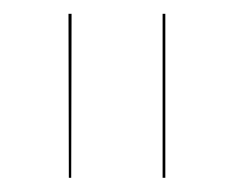

<svg xmlns="http://www.w3.org/2000/svg" viewBox="-20 -700 335 275"><path d="M78.6 -445.3 78.1 -680.2H82.5L82 -445.3ZM212.9 -445.3V-680.2H216.8V-445.3Z"/></svg>

Font: Fira Sans Compressed Four
Style: Regular
Weight: 100
Width: 1
Designer: Carrois Corporate & Edenspiekermann AG
Foundry: Carrois Corporate GbR & Edenspiekermann AG
Version: Version 4.203;PS 004.203;hotconv 1.0.88;makeotf.lib2.5.64775